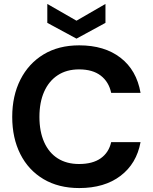

<svg xmlns="http://www.w3.org/2000/svg" viewBox="-20 -942 775 974"><path d="M382 12Q277 12 200.5 -33.5Q124 -79 83 -160.5Q42 -242 42 -349Q42 -456 83.5 -538Q125 -620 201 -666Q277 -712 382 -712Q510 -712 591.5 -649Q673 -586 693 -471H544Q532 -527 491 -558.5Q450 -590 381 -590Q318 -590 273 -560.5Q228 -531 204 -477Q180 -423 180 -349Q180 -275 204 -221Q228 -167 273 -138.5Q318 -110 381 -110Q450 -110 491 -139Q532 -168 544 -221H693Q673 -112 591.5 -50Q510 12 382 12ZM368 -746 220 -826V-922L368 -837L515 -922V-826Z"/></svg>

Font: DM Sans 28pt
Style: Bold
Weight: 700
Version: Version 4.004;gftools[0.9.30]